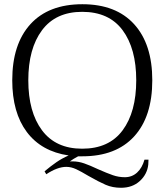

<svg xmlns="http://www.w3.org/2000/svg" viewBox="-20 -730 779 909"><path d="M664 26H683Q683 42 682 49Q677 95 642 127Q607 159 553 159Q513 159 480.5 145Q448 131 399 103Q364 82 340.5 71Q317 60 294 60Q252 60 199 95L191 81Q221 56 247 38Q273 20 305 6Q176 -13 107 -105Q38 -197 38 -350Q38 -521 124 -615.5Q210 -710 370 -710Q529 -710 615 -615.5Q701 -521 701 -350Q701 -178 615 -84Q529 10 370 10H350Q327 22 311 34H323Q351 34 378.5 43.5Q406 53 444 71Q487 90 514.5 99.5Q542 109 571 109Q605 109 629 87Q653 65 664 26ZM369 -26Q496 -26 560.5 -113Q625 -200 625 -350Q625 -500 560.5 -587Q496 -674 369 -674Q244 -674 179 -587Q114 -500 114 -350Q114 -200 179 -113Q244 -26 369 -26Z"/></svg>

Font: Taviraj Light
Style: Regular
Weight: 300
Designer: Katatrad Team
Foundry: CadsonDemak
Version: Version 1.001